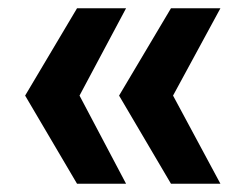

<svg xmlns="http://www.w3.org/2000/svg" viewBox="-20 -506 596 466"><path d="M41 -274 167 -486H286L173 -274L286 -60H167ZM269 -274 395 -486H515L400 -274L515 -60H395Z"/></svg>

Font: BDO Grotesk DemiBold
Style: Regular
Weight: 600
Designer: Deni Anggara
Foundry: Lokal Container
Version: Version 2.000